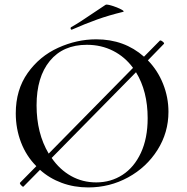

<svg xmlns="http://www.w3.org/2000/svg" viewBox="-20 -808 817 840"><path d="M717 -319Q717 -228 669 -152Q621 -76 540.5 -32Q460 12 366 12Q304 12 250 -8Q196 -28 155 -65L83 8L82 9Q78 9 71.5 1.5Q65 -6 68 -9L139 -81Q95 -125 72 -185Q49 -245 49 -312Q49 -415 101 -488.5Q153 -562 234.5 -599Q316 -636 401 -636Q524 -636 610 -560L680 -631H682Q686 -631 693 -625Q700 -619 697 -616L627 -544Q670 -500 693.5 -441Q717 -382 717 -319ZM193 -136 562 -511Q527 -559 475 -585.5Q423 -612 360 -612Q256 -612 198 -541.5Q140 -471 140 -347Q140 -225 193 -136ZM626 -291Q626 -409 575 -492L206 -117Q241 -66 291 -38Q341 -10 401 -10Q465 -10 516 -43Q567 -76 596.5 -139.5Q626 -203 626 -291ZM294 -678Q290 -678 289 -682.5Q288 -687 291 -689Q327 -709 394 -755Q426 -777 442 -787Q447 -790 470 -783Q493 -776 510 -767Q527 -758 518 -756Q456 -741 404.5 -722.5Q353 -704 296 -679Z"/></svg>

Font: Cormorant Infant Medium
Style: Regular
Weight: 500
Designer: Christian Thalmann (Catharsis Fonts)
Version: Version 3.000